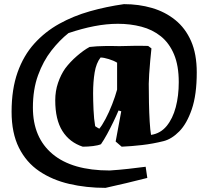

<svg xmlns="http://www.w3.org/2000/svg" viewBox="-20 -697 1006 928"><path d="M490 211Q397 211 315 192Q233 173 170 130.5Q107 88 71.5 17Q36 -54 36 -157Q36 -266 65 -347.5Q94 -429 146 -486.5Q198 -544 266.5 -582Q335 -620 414.5 -642.5Q494 -665 579 -677Q651 -677 714.5 -658.5Q778 -640 827 -600.5Q876 -561 903.5 -498.5Q931 -436 931 -347Q931 -239 907 -169Q883 -99 846.5 -62Q810 -25 771 -15Q719 -2 667 4Q615 10 568 12L539 -13Q546 -50 552.5 -86Q559 -122 566 -159L553 -163Q542 -137 527.5 -107Q513 -77 497.5 -48.5Q482 -20 468 0Q454 6 429.5 9Q405 12 380 12Q316 -9 281.5 -64Q247 -119 247 -212Q247 -257 260.5 -296.5Q274 -336 295 -366Q319 -398 352 -426.5Q385 -455 413 -470Q447 -474 485.5 -474.5Q524 -475 557 -474Q592 -475 626.5 -475.5Q661 -476 696 -475L712 -463Q709 -436 706 -402.5Q703 -369 701 -338.5Q699 -308 699 -292Q699 -249 700 -200Q701 -151 703.5 -109Q706 -67 710 -45Q756 -52 785.5 -88Q815 -124 829.5 -179Q844 -234 844 -300Q844 -380 821 -434.5Q798 -489 757.5 -521.5Q717 -554 663.5 -568Q610 -582 550 -582Q495 -582 435.5 -570.5Q376 -559 311 -537Q268 -503 228.5 -452.5Q189 -402 164 -333.5Q139 -265 139 -177Q139 -32 234 47.5Q329 127 510 127Q557 124 601 119Q645 114 684 109L692 163Q641 176 590.5 188Q540 200 490 211ZM460 -75Q473 -90 490 -122Q507 -154 522 -192.5Q537 -231 546 -264V-394Q530 -404 505.5 -411.5Q481 -419 466 -419Q445 -392 437.5 -347Q430 -302 430 -246Q430 -213 432 -167Q434 -121 440 -87Q445 -84 450 -80.5Q455 -77 460 -75Z"/></svg>

Font: Labrada ExtraBold
Style: Regular
Weight: 800
Designer: Mercedes Jáuregui
Foundry: Omnibus-Type Team
Version: Version 1.000; ttfautohint (v1.8.4.7-5d5b)